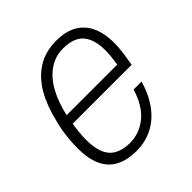

<svg xmlns="http://www.w3.org/2000/svg" viewBox="-153 -655 783 783"><g transform="rotate(-45 239.0 -263.0)"><path d="M198 12Q144 12 107.5 -7.5Q71 -27 53 -66.5Q35 -106 35 -165Q35 -200 39.5 -236.5Q44 -273 53 -306Q69 -375 98.5 -427Q128 -479 174 -508.5Q220 -538 284 -538Q339 -538 374.5 -517Q410 -496 427.5 -457.5Q445 -419 445 -364Q445 -338 441 -309Q437 -280 432 -251H92Q88 -228 86 -207Q84 -186 84 -167Q84 -118 97 -88Q110 -58 137 -44Q164 -30 202 -30Q228 -30 252.5 -38.5Q277 -47 299 -64.5Q321 -82 338 -109.5Q355 -137 366 -174H412Q399 -129 378.5 -94.5Q358 -60 331 -36.5Q304 -13 270.5 -0.5Q237 12 198 12ZM99 -293H391Q394 -314 396 -333Q398 -352 398 -370Q398 -411 385.5 -439.5Q373 -468 347.5 -482Q322 -496 280 -496Q236 -496 199.5 -471Q163 -446 138 -400.5Q113 -355 99 -293Z"/></g></svg>

Font: Archivo SemiCondensed Thin
Style: Italic
Weight: 250
Width: 4
Italic angle: -10°
Designer: Hector Gatti
Foundry: Omnibus-Type
Version: Version 2.001